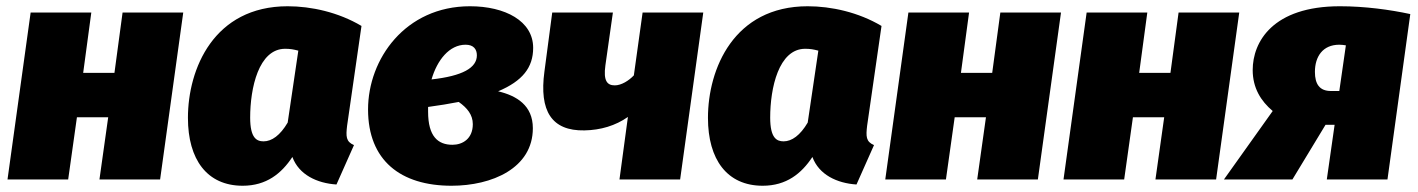

<svg xmlns="http://www.w3.org/2000/svg" viewBox="-20 -574 4535 614"><path d="M298 0H492L566 -534H372L346 -341H246L272 -534H78L4 0H198L226 -199H326Z M900 -554C664 -554 581 -354 581 -197C581 -64 642 20 756 20C832 20 880 -19 915 -72C936 -15 994 12 1056 16L1112 -110C1086 -121 1086 -138 1090 -172L1136 -491C1062 -535 975 -554 900 -554ZM892 -418C908 -418 919 -416 934 -412L900 -182C876 -141 849 -122 823 -122C801 -122 780 -132 780 -198C780 -292 807 -418 892 -418Z M1483 -554C1276 -554 1157 -385 1157 -224C1157 -61 1261 20 1424 20C1553 20 1684 -36 1684 -164C1684 -237 1632 -268 1573 -282C1651 -315 1685 -358 1685 -421C1685 -507 1595 -554 1483 -554ZM1469 -431C1495 -431 1505 -416 1505 -397C1505 -357 1459 -331 1360 -320C1378 -382 1417 -431 1469 -431ZM1447 -248C1474 -229 1492 -207 1492 -177C1492 -130 1459 -111 1427 -111C1381 -111 1349 -137 1349 -217V-232C1385 -237 1417 -242 1447 -248Z M2229 -534H2035L2007 -333C1991 -316 1967 -301 1946 -301C1922 -301 1909 -315 1916 -365L1940 -534H1746L1721 -345C1704 -219 1744 -155 1849 -157C1901 -158 1948 -172 1988 -200L1961 0H2155Z M2563 -554C2327 -554 2244 -354 2244 -197C2244 -64 2305 20 2419 20C2495 20 2543 -19 2578 -72C2599 -15 2657 12 2719 16L2775 -110C2749 -121 2749 -138 2753 -172L2799 -491C2725 -535 2638 -554 2563 -554ZM2555 -418C2571 -418 2582 -416 2597 -412L2563 -182C2539 -141 2512 -122 2486 -122C2464 -122 2443 -132 2443 -198C2443 -292 2470 -418 2555 -418Z M3105 0H3299L3373 -534H3179L3153 -341H3053L3079 -534H2885L2811 0H3005L3033 -199H3133Z M3675 0H3869L3943 -534H3749L3723 -341H3623L3649 -534H3455L3381 0H3575L3603 -199H3703Z M4265 -554C4050 -554 3986 -440 3986 -350C3986 -293 4012 -251 4050 -219L3894 0H4113L4219 -175H4248L4223 0H4417L4490 -529C4425 -543 4345 -554 4265 -554ZM4263 -431C4270 -431 4278 -430 4284 -429L4263 -283H4236C4200 -283 4185 -305 4185 -344C4185 -393 4210 -431 4263 -431Z"/></svg>

Font: Fira Sans Heavy
Style: Italic
Weight: 900
Italic angle: -8°
Designer: bBox Type GmbH & Carrois Corporate GbR & Edenspiekermann AG
Foundry: bBox Type GmbH & Carrois Corporate GbR & Edenspiekermann AG
Version: Version 4.301;PS 004.301;hotconv 1.0.88;makeotf.lib2.5.64775